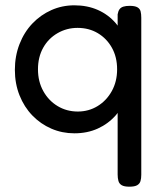

<svg xmlns="http://www.w3.org/2000/svg" viewBox="-20 -496 608 723"><path d="M260 6Q214 6 173.5 -11.5Q133 -29 102 -61Q71 -93 53.5 -137Q36 -181 36 -233Q36 -285 53.5 -330Q71 -375 102 -407.5Q133 -440 173.5 -458Q214 -476 260 -476Q309 -476 348.5 -458.5Q388 -441 416 -408.5Q444 -376 459.5 -332Q475 -288 475 -236Q475 -183 460 -139Q445 -95 416.5 -62.5Q388 -30 348.5 -12Q309 6 260 6ZM273 -76Q314 -76 347.5 -96.5Q381 -117 401 -153Q421 -189 421 -235Q421 -281 401.5 -316Q382 -351 348.5 -371Q315 -391 272 -391Q231 -391 196.5 -371Q162 -351 142.5 -316Q123 -281 123 -235Q123 -189 143 -153Q163 -117 197 -96.5Q231 -76 273 -76ZM467 207Q448 207 438.5 201.5Q429 196 426 185.5Q423 175 423 161V-442Q425 -454 430 -461Q435 -468 444.5 -471Q454 -474 468 -474Q488 -474 497.5 -468.5Q507 -463 509.5 -453Q512 -443 512 -429V162Q512 176 509 186Q506 196 496.5 201.5Q487 207 467 207Z"/></svg>

Font: Fredoka Light
Style: Regular
Weight: 400
Version: Version 2.001